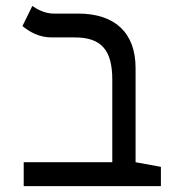

<svg xmlns="http://www.w3.org/2000/svg" viewBox="-20 -632 626 652"><path d="M526.4 -65.4 440.4 -81.1V-400.9C440.4 -520.5 370.6 -585.9 245.1 -585.9H161.6C132.3 -585.9 104.5 -601.1 89.8 -611.8L56.2 -543.5C79.6 -524.9 110.8 -504.9 155.3 -504.9H234.4C322.8 -504.9 361.3 -462.9 361.3 -362.3V-81.1H60.5V0H526.4Z"/></svg>

Font: Cascadia Mono PL SemiLight
Style: Regular
Weight: 350
Monospace: yes
Designer: Aaron Bell
Foundry: Saja Typeworks
Version: Version 2404.023